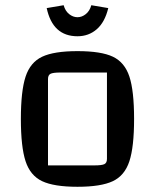

<svg xmlns="http://www.w3.org/2000/svg" viewBox="-20 -706 594 736"><path d="M60 0ZM60 -250Q60 -357 78 -412Q96 -467 141.5 -488.5Q187 -510 277 -510Q368 -510 413 -488.5Q458 -467 476 -412.5Q494 -358 494 -250Q494 -143 476 -88Q458 -33 412.5 -11.5Q367 10 277 10Q187 10 141.5 -11.5Q96 -33 78 -88Q60 -143 60 -250ZM342 -72Q371 -72 380.5 -77Q390 -82 390 -97V-428H212Q183 -428 173.5 -423Q164 -418 164 -403V-72ZM159 -675 224 -686Q230 -664 245 -652Q260 -640 277 -640Q294 -640 309 -652Q324 -664 330 -686L395 -675Q382 -621 351 -594Q320 -567 277 -567Q182 -567 159 -675Z"/></svg>

Font: Changa
Style: Regular
Weight: 400
Designer: Eduardo Rodriguez Tunni
Foundry: Eduardo Rodriguez Tunni
Version: Version 2.002; ttfautohint (v1.5.10-5e6f)